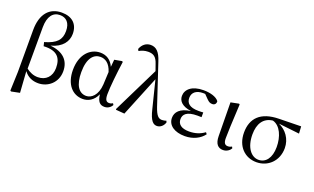

<svg xmlns="http://www.w3.org/2000/svg" viewBox="-100 -1367 3496 2135"><g transform="rotate(20 1647.5 -300.0)"><path d="M93 202 104 209 203 189 186 -62C228 -5 286 20 354 20C469 20 573 -65 573 -200C573 -324 497 -406 341 -420C475 -455 530 -539 530 -627C530 -743 458 -809 336 -809C192 -809 101 -709 101 -517V-21ZM190 -93 191 -585C192 -712 244 -776 326 -776C400 -776 449 -729 449 -631C449 -530 402 -473 261 -433L272 -388C435 -397 485 -323 485 -207C485 -105 421 -42 327 -42C276 -42 232 -61 190 -93Z M880 15C942 15 1007 -17 1043 -100C1053 -16 1083 15 1137 15C1177 15 1209 -8 1225 -39L1214 -56C1201 -48 1190 -43 1171 -43C1138 -43 1121 -65 1121 -129C1121 -211 1139 -383 1159 -524L1149 -531L1061 -515L1053 -428C1020 -502 963 -537 891 -537C775 -537 668 -440 668 -253C668 -84 757 15 880 15ZM1049 -365 1042 -217C1034 -84 964 -30 904 -30C818 -30 764 -107 764 -261C764 -430 831 -493 908 -493C965 -493 1020 -460 1049 -365Z M1758 15C1797 15 1833 -15 1846 -59L1838 -77C1822 -70 1801 -67 1787 -67C1747 -67 1720 -92 1688 -186L1529 -665C1496 -768 1453 -809 1388 -809C1332 -809 1290 -773 1270 -719L1281 -698C1309 -714 1343 -728 1387 -728C1447 -728 1484 -707 1509 -630L1536 -553L1267 -6L1272 1L1372 9L1566 -468L1647 -144C1678 -13 1715 15 1758 15Z M2087 15C2187 15 2267 -28 2311 -88L2296 -107C2244 -69 2186 -50 2115 -50C2023 -50 1979 -87 1979 -147C1979 -203 2017 -248 2143 -248C2154 -248 2165 -248 2192 -247V-303C2168 -301 2152 -301 2135 -301C2029 -301 1990 -342 1990 -403C1990 -465 2035 -505 2117 -505L2142 -504L2186 -459C2215 -430 2230 -425 2255 -425C2281 -425 2299 -444 2296 -474C2265 -517 2189 -537 2112 -537C1973 -537 1906 -471 1906 -395C1906 -334 1952 -285 2058 -271C1933 -254 1885 -196 1885 -128C1885 -39 1967 15 2087 15Z M2540 15C2585 15 2619 -13 2632 -38L2623 -56C2610 -49 2597 -43 2577 -43C2546 -43 2525 -59 2525 -120C2525 -196 2530 -284 2542 -525L2533 -531L2438 -512L2443 -114C2444 -23 2481 15 2540 15Z M2935 15C3070 15 3180 -86 3180 -239C3180 -349 3114 -435 3026 -474L3273 -446L3268 -530L3009 -525C2791 -522 2694 -417 2694 -249C2694 -85 2798 15 2935 15ZM2951 -483C3044 -458 3091 -341 3091 -220C3091 -91 3033 -18 2948 -18C2861 -18 2789 -107 2789 -261C2789 -386 2841 -470 2951 -483Z"/></g></svg>

Font: Noto Serif CJK SC Medium
Style: Regular
Weight: 500
Designer: Ryoko NISHIZUKA 西塚涼子 (kana & ideographs); Frank Grießhammer (Latin, Greek & Cyrillic); Wenlong ZHANG 张文龙 (bopomofo); San
Foundry: Adobe
Version: Version 2.001;hotconv 1.1.0;makeotfexe 2.6.0